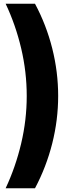

<svg xmlns="http://www.w3.org/2000/svg" viewBox="-20 -800 390 1020"><path d="M166 200Q226 87 257.5 -38Q289 -163 289 -290Q289 -418 257.5 -543Q226 -668 166 -780H10Q63 -668 92.5 -543Q122 -418 122 -290Q122 -163 92.5 -38Q63 87 10 200Z"/></svg>

Font: Jost ExtraBold
Style: Regular
Weight: 800
Version: Version 3.710